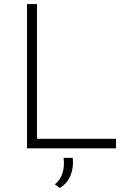

<svg xmlns="http://www.w3.org/2000/svg" viewBox="-20 -730 643 945"><path d="M113 -710V0H551V-47H162V-710ZM274 195C329 164 344 100 338 47H293C300 101 286 150 250 177Z"/></svg>

Font: Sulaf Light
Style: Regular
Weight: 300
Designer: Bandar Raffah (Arabic) and Santiago Orozco (Latin)
Foundry: Caramella and Typemade
Version: Version 1.005;PS 001.005;hotconv 1.0.88;makeotf.lib2.5.64775